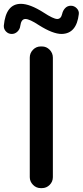

<svg xmlns="http://www.w3.org/2000/svg" viewBox="-48 -970 427 990"><path d="M12.7 -794.9Q-4.9 -794.9 -17.1 -807.6Q-29.3 -820.3 -28.3 -837.9Q-17.6 -950.2 59.6 -950.2Q106.4 -950.2 176.8 -905.3Q227.5 -872.1 247.1 -872.1Q266.6 -872.1 272.5 -898.4Q276.4 -916 288.1 -928.2Q299.8 -940.4 317.4 -940.4Q335 -940.4 347.7 -927.2Q360.4 -914.1 358.4 -897.5Q346.7 -795.9 269.5 -794.9Q224.6 -794.9 153.3 -839.8Q104.5 -872.1 83 -872.1Q61.5 -872.1 56.6 -836.9Q54.7 -819.3 42 -807.1Q29.3 -794.9 12.7 -794.9ZM162.1 -730.5H168Q191.4 -730.5 208 -713.4Q224.6 -696.3 224.6 -672.9V-56.6Q224.6 -33.2 208 -16.6Q191.4 0 168 0H162.1Q138.7 0 122.1 -17.1Q105.5 -34.2 105.5 -56.6V-672.9Q105.5 -696.3 122.1 -713.4Q138.7 -730.5 162.1 -730.5Z"/></svg>

Font: Rounded Mgen+ 2p medium
Style: Regular
Weight: 500
Designer: [Source Han Sans]
Ryoko NISHIZUKA  (kana & ideographs); Paul D. Hunt (Latin, Greek & Cyrillic); Wenlong ZHANG  (bopomofo
Version: Version 1.059.20150602